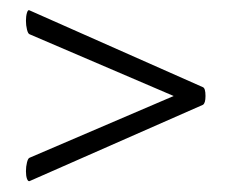

<svg xmlns="http://www.w3.org/2000/svg" viewBox="-20 -421 447 370"><path d="M376 -236Q376 -222 371 -219L37 -72Q34 -71 32 -76.5Q30 -82 30 -91Q30 -100 32 -108Q34 -116 37 -117L352 -252V-220L37 -355Q34 -356 32 -364Q30 -372 30 -381Q30 -390 32 -396.5Q34 -403 37 -401L371 -253Q376 -251 376 -236Z"/></svg>

Font: Cormorant Unicase SemiBold
Style: Regular
Weight: 600
Designer: Christian Thalmann (Catharsis Fonts)
Foundry: Catharsis Fonts
Version: Version 4.000